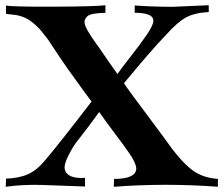

<svg xmlns="http://www.w3.org/2000/svg" viewBox="-20 -713 855 734"><path d="M813 1Q614 -14 415 1L416 -29Q499 -29 501 -68Q501 -73 499 -80Q497 -87 493 -95.5Q489 -104 484.5 -111.5Q480 -119 472.5 -129.5Q465 -140 460.5 -146.5Q456 -153 448 -164Q440 -175 436 -180Q373 -264 359 -285Q360 -286 348.5 -270Q337 -254 318 -229Q299 -204 282 -182Q263 -160 243 -121.5Q223 -83 228 -64Q238 -29 305 -33V0Q177 -5 140 -6Q65 -8 2 1L3 -30Q54 -32 88 -47.5Q122 -63 153 -101Q206 -163 330 -325Q331 -324 322 -335.5Q313 -347 299 -366.5Q285 -386 269.5 -407.5Q254 -429 238.5 -450.5Q223 -472 214 -486Q210 -492 199 -508.5Q188 -525 184 -531Q180 -537 171.5 -550Q163 -563 157.5 -569.5Q152 -576 144.5 -586Q137 -596 130 -603.5Q123 -611 115 -618Q102 -630 89 -638Q76 -646 63 -650Q50 -654 41.5 -655.5Q33 -657 20 -658Q7 -659 3 -660V-692Q19 -687 182 -687.5Q345 -688 383 -693V-664Q346 -663 328 -658Q310 -653 304 -636Q302 -629 304.5 -619.5Q307 -610 314.5 -597Q322 -584 328.5 -574Q335 -564 346.5 -548Q358 -532 363 -525Q374 -509 393 -481L429 -430Q441 -448 479.5 -497Q518 -546 541 -580Q564 -614 566 -630Q568 -650 545.5 -657.5Q523 -665 495 -664V-692Q568 -687 640 -687L778 -693V-667Q723 -664 690.5 -646Q658 -628 614 -579Q586 -550 546 -504Q506 -458 480 -426L454 -395Q454 -391 595 -203Q602 -194 617 -173Q632 -152 638 -144Q644 -136 656 -121.5Q668 -107 679 -95.5Q690 -84 705 -71Q746 -34 813 -29Z"/></svg>

Font: GFS Artemisia
Style: Bold
Weight: 700
Designer: Designed by Takis Katsoulidis.
Foundry: Designed by Takis Katsoulidis.
Version: Version 1.0